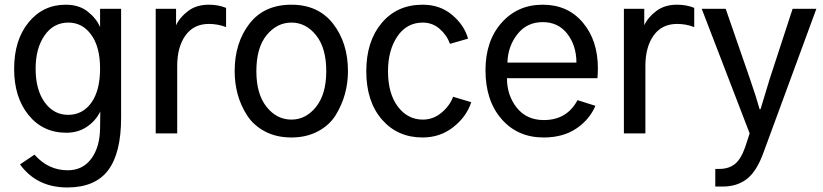

<svg xmlns="http://www.w3.org/2000/svg" viewBox="-20 -576 3552 829"><path d="M133.8 -279.3Q133.8 -188.5 172.9 -134.3Q211.9 -80.1 274.4 -80.1Q336.9 -80.1 374.5 -132.8Q412.1 -185.5 412.1 -280.3Q412.1 -373 374 -425.8Q335.9 -478.5 275.4 -478.5Q210.9 -478.5 172.4 -422.9Q133.8 -367.2 133.8 -279.3ZM41 -278.3Q41 -403.3 103.5 -479.5Q166 -555.7 263.7 -555.7Q321.3 -555.7 358.9 -525.9Q396.5 -496.1 412.1 -459V-538.1H502.9V-67.4Q502.9 85 446.8 159.2Q390.6 233.4 270.5 233.4Q138.7 233.4 66.4 133.8L128.9 91.8Q188.5 159.2 272.5 159.2Q336.9 159.2 374 109.4Q411.1 59.6 412.1 -22.5Q412.1 -36.1 412.6 -60.5Q413.1 -85 413.1 -94.7Q393.6 -54.7 355.5 -28.8Q317.4 -2.9 266.6 -2.9Q165 -2.9 103 -79.6Q41 -156.2 41 -278.3Z M652.3 0V-538.1H740.2V-466.8Q755.9 -501 792 -528.3Q828.1 -555.7 881.8 -555.7Q922.9 -555.7 956.1 -542V-459Q920.9 -472.7 881.8 -472.7Q816.4 -472.7 780.8 -422.9Q745.1 -373 745.1 -291V0Z M1086.9 -268.6Q1086.9 -169.9 1130.9 -114.7Q1174.8 -59.6 1238.3 -59.6Q1300.8 -59.6 1344.7 -114.7Q1388.7 -169.9 1388.7 -268.6Q1388.7 -369.1 1344.7 -423.8Q1300.8 -478.5 1238.3 -478.5Q1175.8 -478.5 1131.3 -424.3Q1086.9 -370.1 1086.9 -268.6ZM993.2 -268.6Q993.2 -390.6 1056.6 -473.1Q1120.1 -555.7 1238.3 -555.7Q1354.5 -555.7 1418.5 -473.1Q1482.4 -390.6 1482.4 -268.6Q1482.4 -217.8 1469.2 -169.9Q1456.1 -122.1 1429.2 -78.6Q1402.3 -35.2 1352.5 -8.8Q1302.7 17.6 1238.3 17.6Q1173.8 17.6 1124.5 -8.3Q1075.2 -34.2 1047.4 -77.1Q1019.5 -120.1 1006.3 -168.5Q993.2 -216.8 993.2 -268.6Z M1561.5 -268.6Q1561.5 -397.5 1627.9 -476.6Q1694.3 -555.7 1804.7 -555.7Q1879.9 -555.7 1932.1 -511.7Q1984.4 -467.8 2001 -409.2L1922.9 -386.7Q1909.2 -424.8 1877.9 -451.7Q1846.7 -478.5 1805.7 -478.5Q1736.3 -478.5 1695.8 -418.9Q1655.3 -359.4 1655.3 -268.6Q1655.3 -171.9 1697.8 -115.7Q1740.2 -59.6 1805.7 -59.6Q1850.6 -59.6 1886.2 -89.4Q1921.9 -119.1 1936.5 -158.2L2014.6 -134.8Q1995.1 -73.2 1938 -27.8Q1880.9 17.6 1804.7 17.6Q1696.3 17.6 1628.9 -60.1Q1561.5 -137.7 1561.5 -268.6Z M2076.2 -272.5Q2076.2 -399.4 2145.5 -477.5Q2214.8 -555.7 2323.2 -555.7Q2431.6 -555.7 2496.6 -478.5Q2561.5 -401.4 2561.5 -281.2Q2561.5 -265.6 2559.6 -238.3H2168.9Q2168.9 -164.1 2211.4 -110.8Q2253.9 -57.6 2328.1 -57.6Q2427.7 -57.6 2473.6 -143.6L2550.8 -119.1Q2525.4 -59.6 2468.3 -21Q2411.1 17.6 2327.1 17.6Q2214.8 17.6 2145.5 -62Q2076.2 -141.6 2076.2 -272.5ZM2170.9 -305.7H2468.8Q2468.8 -378.9 2429.7 -429.7Q2390.6 -480.5 2323.2 -480.5Q2254.9 -480.5 2213.9 -428.2Q2172.9 -376 2170.9 -305.7Z M2673.8 0V-538.1H2761.7V-466.8Q2777.3 -501 2813.5 -528.3Q2849.6 -555.7 2903.3 -555.7Q2944.3 -555.7 2977.5 -542V-459Q2942.4 -472.7 2903.3 -472.7Q2837.9 -472.7 2802.2 -422.9Q2766.6 -373 2766.6 -291V0Z M3009.8 -538.1H3113.3L3217.8 -236.3Q3246.1 -154.3 3259.8 -104.5H3263.7Q3292 -198.2 3303.7 -236.3L3402.3 -538.1H3504.9L3276.4 83Q3247.1 164.1 3204.6 196.8Q3162.1 229.5 3100.6 229.5H3068.4V153.3H3085.9Q3126 153.3 3152.3 132.8Q3178.7 112.3 3197.3 59.6L3216.8 0Z"/></svg>

Font: Gothic A1 Medium
Style: Regular
Weight: 500
Designer: HanYang I&C Co.,Ltd.
Foundry: HanYang I&C Co.,Ltd.
Version: Version 2.50